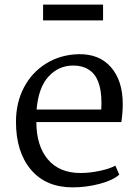

<svg xmlns="http://www.w3.org/2000/svg" viewBox="-20 -797 600 829"><path d="M49 0ZM510 -347Q510 -312 504 -270H137Q137 -168 186.5 -109Q236 -50 328 -50Q368 -50 412 -59.5Q456 -69 478 -82L495 -43Q467 -18 409.5 -3Q352 12 294 12Q178 12 113.5 -64.5Q49 -141 49 -271Q49 -354 83.5 -419.5Q118 -485 179.5 -523Q241 -561 319 -563Q408 -565 459 -507Q510 -449 510 -347ZM138 -324H417Q418 -334 418 -354Q418 -463 362 -497Q336 -514 296 -514Q233 -514 189.5 -466.5Q146 -419 138 -324ZM425 -777V-709H166V-777Z"/></svg>

Font: Martel
Style: Regular
Weight: 400
Designer: Dan Reynolds
Foundry: Dan Reynolds
Version: Version 1.001; ttfautohint (v1.1) -l 5 -r 5 -G 72 -x 0 -D la